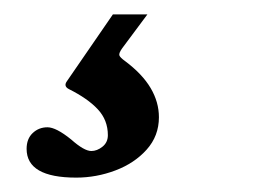

<svg xmlns="http://www.w3.org/2000/svg" viewBox="-20 -20 386 267"><path d="M86 227Q17 227 17 187Q17 173 25.5 165Q34 157 46 157Q58 157 79 174Q97 190 107 190Q115 190 122.5 184Q130 178 130 168Q130 147 116 132Q102 117 76 104Q68 100 73 93L137 0H185L150 47Q145 54 146 57Q147 60 154 65Q178 83 189.5 102.5Q201 122 201 143Q201 169 184 188Q167 207 140.5 217Q114 227 86 227Z"/></svg>

Font: Junicode SmExp
Style: Bold Italic
Weight: 700
Width: 6
Italic angle: -11°
Designer: Peter S. Baker
Version: Version 2.205; ttfautohint (v1.8.4)